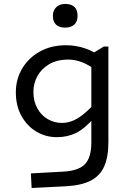

<svg xmlns="http://www.w3.org/2000/svg" viewBox="-20 -701 654 960"><path d="M436.7 12.1V-430.3L499.3 -468.5H522V9.1Q522 83.2 501.2 130.5Q480.4 177.8 434.1 201.9Q387.8 226 309.7 230.3L138.1 239L134.5 166L298.9 157Q374.7 152.3 405.7 118.7Q436.7 85 436.7 12.1ZM59.2 -239.6Q59.2 -304.8 90.7 -358Q122.2 -411.3 178.7 -443Q235.2 -474.8 310.1 -474.8Q359.2 -474.8 405.9 -459Q452.6 -443.3 496.8 -409L469 -342Q427.6 -375.4 391.7 -389.3Q355.8 -403.1 322.5 -403.1Q265 -403.1 226 -380.1Q187 -357 167 -320.5Q147 -284 147 -242.3Q147 -194.7 166.6 -159.4Q186.1 -124.1 218.8 -105.3Q251.6 -86.4 289.7 -86.4Q314.3 -86.4 339.3 -95.4Q364.2 -104.4 393.5 -127Q422.7 -149.6 461.3 -191.9L453.9 -115.4Q405.2 -58.7 361.4 -36.9Q317.7 -15.1 264.7 -15.1Q209 -15.1 162.4 -42.6Q115.9 -70.1 87.5 -120.8Q59.2 -171.5 59.2 -239.6ZM305 -562.8Q276.4 -562.8 260.3 -577.8Q244.3 -592.7 244.3 -621.5Q244.3 -648 260.9 -664.6Q277.4 -681.3 306 -681.3Q367.8 -681.3 367.8 -621.5Q367.8 -592.7 351.1 -577.8Q334.4 -562.8 305 -562.8Z"/></svg>

Font: Intel One Mono Light
Style: Regular
Weight: 300
Monospace: yes
Designer: Fred Shallcrass
Foundry: Frere-Jones Type LLC
Version: Version 1.004